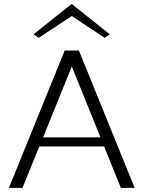

<svg xmlns="http://www.w3.org/2000/svg" viewBox="-20 -903 705 923"><path d="M22.9 0 290.9 -660H359.3L627.3 0H560.9L464.6 -238.2L508.5 -199H141.7L184.6 -238.2L88.3 0ZM170 -200 158.3 -242.4H491.9L480.2 -200L314.2 -610.6H336.1ZM166.1 -721.2 141 -737.9 323 -882.9H326.1L507.9 -737.9L482.9 -721.2L325 -825.9Z"/></svg>

Font: Panamera Thin
Style: Regular
Weight: 100
Designer: Bastien Sozeau
Foundry: NBR — Bastien Sozeau
Version: Version 3.003;gftools[0.9.33]